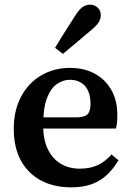

<svg xmlns="http://www.w3.org/2000/svg" viewBox="-20 -789 563 823"><path d="M285 14Q211 14 155.5 -15.5Q100 -45 69.5 -101Q39 -157 39 -237Q39 -316 70.5 -375Q102 -434 157 -466Q212 -498 280 -498Q341 -498 386.5 -473Q432 -448 457.5 -403Q483 -358 483 -296Q483 -279 481.5 -264Q480 -249 477 -238H99V-286H315Q348 -288 358 -302.5Q368 -317 368 -342Q368 -378 357 -401Q346 -424 326 -435.5Q306 -447 279 -447Q250 -447 223.5 -428.5Q197 -410 181 -367.5Q165 -325 165 -252Q165 -191 185 -149.5Q205 -108 240.5 -87Q276 -66 322 -66Q367 -66 399.5 -81.5Q432 -97 458 -127L488 -102Q467 -67 439.5 -40.5Q412 -14 374.5 0Q337 14 285 14ZM216 -584Q228 -604 240.5 -624.5Q253 -645 268 -668Q283 -691 300 -718Q317 -746 332 -757.5Q347 -769 366 -769Q384 -769 398 -757Q412 -745 412 -723Q412 -706 401 -690.5Q390 -675 365 -655Q342 -635 322.5 -619Q303 -603 285.5 -588Q268 -573 250 -558Z"/></svg>

Font: Source Serif 4 18pt SemiBold
Style: Regular
Weight: 600
Designer: Frank Grießhammer
Foundry: Adobe Systems Incorporated
Version: Version 4.004;hotconv 1.0.116;makeotfexe 2.5.65601